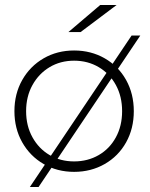

<svg xmlns="http://www.w3.org/2000/svg" viewBox="-20 -687 602 772"><path d="M278 4Q210 4 155.5 -27.5Q101 -59 69.5 -114.5Q38 -170 38 -240Q38 -310 69.5 -365.5Q101 -421 155.5 -452.5Q210 -484 278 -484Q346 -484 401 -452.5Q456 -421 487 -365.5Q518 -310 518 -240Q518 -170 487 -114.5Q456 -59 401 -27.5Q346 4 278 4ZM278 -38Q333 -38 377 -63.5Q421 -89 446 -135Q471 -181 471 -240Q471 -299 446 -345Q421 -391 377 -417Q333 -443 278 -443Q223 -443 179.5 -417Q136 -391 110.5 -345Q85 -299 85 -240Q85 -181 110.5 -135Q136 -89 179.5 -63.5Q223 -38 278 -38ZM509 -544H544L135 65H100ZM383 -667H449L304 -558H255Z"/></svg>

Font: Montserrat Ace
Style: Light
Weight: 300
Designer: Julieta Ulanovsky
Foundry: Julieta Ulanovsky
Version: Version 1